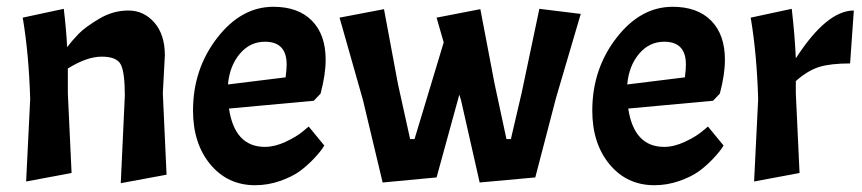

<svg xmlns="http://www.w3.org/2000/svg" viewBox="-20 -535 2542 566"><path d="M180 -333V-260L191 -25L57 0L69 -243Q65 -377 47 -483L168 -509Q175 -451 178 -396Q193 -416 212 -435.5Q231 -455 272 -479.5Q313 -504 358.5 -504Q404 -504 435 -468.5Q466 -433 466 -372L460 -260L471 -20L336 5L348 -253Q348 -322 336 -345Q324 -368 280 -368Q236 -368 180 -333Z M761 -102Q790 -102 822 -117Q854 -132 872 -147L890 -162L936 -106Q926 -89 905 -67Q884 -45 862.5 -29.5Q841 -14 805.5 -1.5Q770 11 732 11Q651 11 600 -50.5Q549 -112 549 -209Q549 -331 620 -423Q691 -515 786 -515Q859 -515 899.5 -474Q940 -433 940 -359Q940 -315 925 -259L905 -238L655 -215Q672 -102 761 -102ZM761 -412Q717 -412 687 -376.5Q657 -341 652 -286L822 -307Q825 -330 825 -345Q825 -412 761 -412Z M1473 -125H1486L1518 -262L1570 -509L1692 -494L1619 -246L1558 -12L1394 3L1339 -240L1334 -256L1267 -12L1108 3L1050 -240L981 -483L1112 -508L1153 -288L1189 -125H1202L1288 -410L1267 -483L1396 -508L1438 -288Z M1938 -102Q1967 -102 1999 -117Q2031 -132 2049 -147L2067 -162L2113 -106Q2103 -89 2082 -67Q2061 -45 2039.5 -29.5Q2018 -14 1982.5 -1.5Q1947 11 1909 11Q1828 11 1777 -50.5Q1726 -112 1726 -209Q1726 -331 1797 -423Q1868 -515 1963 -515Q2036 -515 2076.5 -474Q2117 -433 2117 -359Q2117 -315 2102 -259L2082 -238L1832 -215Q1849 -102 1938 -102ZM1938 -412Q1894 -412 1864 -376.5Q1834 -341 1829 -286L1999 -307Q2002 -330 2002 -345Q2002 -412 1938 -412Z M2193 -483 2314 -509Q2323 -432 2326 -363Q2417 -504 2497 -504L2486 -348Q2428 -348 2394.5 -337.5Q2361 -327 2326 -296V-260L2337 -25L2203 0L2215 -243Q2211 -377 2193 -483Z"/></svg>

Font: Acme
Style: Regular
Weight: 400
Designer: Juan Pablo del Peral
Foundry: Juan Pablo del Peral
Version: Version 1.002